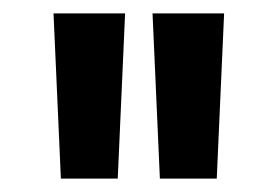

<svg xmlns="http://www.w3.org/2000/svg" viewBox="-20 -736 416 287"><path d="M71 -469 60 -716H167L156 -469ZM219 -469 208 -716H315L304 -469Z"/></svg>

Font: Figtree SemiBold
Style: Regular
Weight: 600
Designer: Erik Kennedy
Foundry: Erik Kennedy
Version: Version 2.001; ttfautohint (v1.8.4.7-5d5b);gftools[0.9.27]